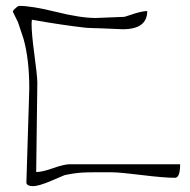

<svg xmlns="http://www.w3.org/2000/svg" viewBox="-20 -639 644 650"><path d="M106.4 -360.4 102.5 -56.6Q123 -56.6 160.2 -69.8Q197.3 -83 216.8 -83H589.8Q589.8 -37.1 572.3 -37.1Q535.2 -37.1 460 -46.4Q384.8 -55.7 359.4 -55.7Q320.3 -55.7 296.9 -55.7Q273.4 -55.7 257.8 -54.7Q228.5 -52.7 198.2 -45.9Q195.3 -44.9 153.3 -26.9Q111.3 -8.8 91.8 -8.8Q72.3 -8.8 69.3 -19.5L78.1 -303.7L79.1 -339.8Q79.1 -438.5 59.6 -507.8L41 -563.5L23.4 -599.6Q23.4 -604.5 41 -618.2H43L44.9 -619.1Q87.9 -619.1 170.4 -598.6Q252.9 -578.1 303.7 -578.1L401.4 -582Q402.3 -582 419.9 -587.9Q459 -601.6 478.5 -601.6Q478.5 -540 395.5 -540L324.2 -543Q316.4 -543 293.9 -543.9L271.5 -544.9Q185.5 -554.7 87.9 -572.3L86.9 -558.6Q86.9 -524.4 96.2 -456.1Q105.5 -387.7 106.4 -360.4Z"/></svg>

Font: Dawning of a New Day
Style: Regular
Weight: 400
Designer: Kimberly Geswein
Foundry: Kimberly Geswein
Version: Version 1.002 2010